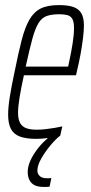

<svg xmlns="http://www.w3.org/2000/svg" viewBox="-20 -538 357 755"><path d="M122 8Q83 8 58.5 -1Q34 -10 23 -31Q12 -52 12 -87Q12 -116 18.5 -157Q25 -198 37 -254Q52 -329 65 -379.5Q78 -430 95.5 -460.5Q113 -491 140 -504.5Q167 -518 212 -518Q247 -518 268.5 -510.5Q290 -503 300 -485.5Q310 -468 310 -438Q310 -418 306.5 -389Q303 -360 297 -326.5Q291 -293 282 -256L279 -242H74Q63 -192 57 -155.5Q51 -119 51 -94Q51 -69 59 -54.5Q67 -40 83 -34Q99 -28 125 -28Q140 -28 158.5 -30Q177 -32 194.5 -35Q212 -38 225 -41L217 -5Q207 -2 191 1Q175 4 157 6Q139 8 122 8ZM81 -276H248L254 -305Q260 -333 265.5 -367Q271 -401 271 -428Q271 -452 264.5 -463.5Q258 -475 245 -478.5Q232 -482 214 -482Q183 -482 163.5 -475Q144 -468 131 -446.5Q118 -425 107 -384.5Q96 -344 81 -276ZM151 197Q129 197 115.5 190Q102 183 95.5 169.5Q89 156 89 138Q89 104 117.5 61.5Q146 19 193 -15L217 -5Q199 9 178.5 33.5Q158 58 142.5 85Q127 112 127 133Q127 145 136 154Q145 163 165 163Q168 163 171.5 163Q175 163 182 162L175 196Q168 197 163 197Q158 197 151 197Z"/></svg>

Font: Saira UltraCondensed ExtraLight
Style: Italic
Weight: 250
Width: 1
Italic angle: -12°
Designer: Hector Gatti with collaboration of the Omnibus-Type team
Foundry: Omnibus-Type
Version: Version 1.101